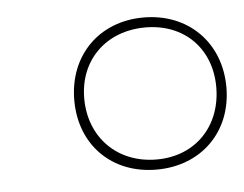

<svg xmlns="http://www.w3.org/2000/svg" viewBox="-34 -763 484 381"><g transform="rotate(-5 208.0 -572.5)"><path d="M264 -421C353 -421 416 -483 416 -572C416 -661 353 -724 264 -724C175 -724 113 -661 113 -572C113 -483 175 -421 264 -421ZM266 -441C187 -441 133 -497 133 -574C133 -651 188 -704 266 -704C343 -704 396 -651 396 -574C396 -497 344 -441 266 -441Z"/></g></svg>

Font: Noto Serif Display
Style: Bold Italic
Weight: 700
Italic angle: -12°
Designer: Monotype Design Team
Foundry: Monotype Imaging Inc.
Version: Version 2.009